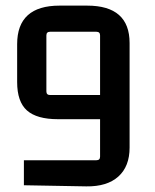

<svg xmlns="http://www.w3.org/2000/svg" viewBox="-20 -659 550 683"><path d="M441 -134Q441 -67 401 -31Q361 5 287 4L65 0V-89H323Q336 -89 336 -102V-235H186Q111 -235 76 -266Q41 -297 41 -367V-502Q41 -639 192 -639H290Q441 -639 441 -506ZM158 -321H336V-533Q336 -546 323 -546H158Q145 -546 145 -533V-334Q145 -321 158 -321Z"/></svg>

Font: Gemunu Libre SemiBold
Style: Regular
Weight: 600
Designer: Puspanada Ekanayake, Sola Matas, Pathum Egodawatta, Kosala Senevirathne
Foundry: mooniak
Version: Version 1.100